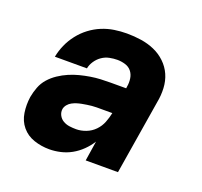

<svg xmlns="http://www.w3.org/2000/svg" viewBox="-99 -640 798 760"><g transform="rotate(20 300.0 -260.0)"><path d="M180 8Q146 8 115 -2.5Q84 -13 64 -37Q44 -61 39 -94Q34 -127 39 -161Q43 -183 51 -204Q59 -225 74 -242Q89 -259 108.5 -272Q128 -285 149 -294Q170 -303 191.5 -308.5Q213 -314 234.5 -317.5Q256 -321 277 -322Q298 -323 319 -323H384L385 -331Q388 -348 385.5 -365Q383 -382 373 -394.5Q363 -407 346.5 -412Q330 -417 313 -417Q297 -417 280 -413.5Q263 -410 248.5 -400Q234 -390 224 -375Q214 -360 211 -344H76Q81 -370 92 -395Q103 -420 120.5 -442.5Q138 -465 160.5 -482Q183 -499 208.5 -509.5Q234 -520 260.5 -524Q287 -528 313 -528Q344 -528 373.5 -523.5Q403 -519 429.5 -507.5Q456 -496 477 -476Q498 -456 509.5 -430Q521 -404 522.5 -373.5Q524 -343 518 -313L467 0H331L344 -84Q331 -63 312.5 -45Q294 -27 272.5 -15Q251 -3 227 2.5Q203 8 180 8ZM253 -103Q273 -103 294 -111Q315 -119 330.5 -135Q346 -151 354 -171.5Q362 -192 366 -212H319Q310 -212 300 -212Q290 -212 280 -211Q270 -210 260 -208.5Q250 -207 239.5 -205Q229 -203 219.5 -200Q210 -197 200.5 -192Q191 -187 184 -178.5Q177 -170 175 -160Q173 -146 179.5 -133.5Q186 -121 198 -114Q210 -107 224 -105Q238 -103 253 -103Z"/></g></svg>

Font: Iosevka SS04 Heavy Extended
Style: Italic
Weight: 900
Width: 7
Italic angle: -9°
Monospace: yes
Designer: Belleve Invis
Foundry: Belleve Invis
Version: Version 19.0.0; ttfautohint (v1.8.4)